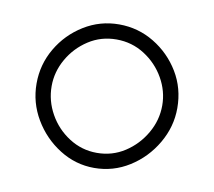

<svg xmlns="http://www.w3.org/2000/svg" viewBox="-51 -826 532 477"><g transform="rotate(10 214.5 -587.0)"><path d="M214 -406Q167 -406 126.5 -431.5Q86 -457 61.5 -498.5Q37 -540 37 -588Q37 -636 61 -677Q85 -718 125.5 -743Q166 -768 214 -768Q262 -768 302.5 -743.5Q343 -719 367.5 -678.5Q392 -638 392 -588Q392 -541 367.5 -499Q343 -457 302.5 -431.5Q262 -406 214 -406ZM214 -444Q253 -444 284.5 -464.5Q316 -485 335 -518Q354 -551 354 -588Q354 -624 335.5 -656.5Q317 -689 285 -709.5Q253 -730 214 -730Q175 -730 143.5 -709.5Q112 -689 93.5 -656.5Q75 -624 75 -588Q75 -551 93.5 -518Q112 -485 144 -464.5Q176 -444 214 -444Z"/></g></svg>

Font: Dosis ExtraLight
Style: Regular
Weight: 250
Designer: EdgarTolentino, PabloImpallari, IginoMarini
Foundry: EdgarTolentino, PabloImpallari, IginoMarini
Version: Version 3.001; ttfautohint (v1.8.2)